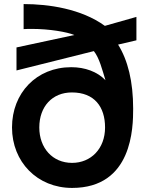

<svg xmlns="http://www.w3.org/2000/svg" viewBox="-20 -851 701 943"><path d="M560 -632 650 -653V-768L495 -724C379 -808 219 -831 96 -831V-708C109 -709 123 -709 137 -709C222 -709 310 -694 345 -679L61 -618V-505L441 -600C468 -566 482 -509 498 -457C458 -499 397 -521 330 -521C159 -521 39 -394 39 -225C39 -56 163 72 334 72C631 72 634 -226 634 -317C634 -451 608 -555 560 -632ZM334 -51C238 -51 173 -124 173 -225C173 -328 237 -397 333 -397C444 -397 496 -326 496 -225C496 -120 426 -51 334 -51Z"/></svg>

Font: LINE Seed JP_OTF Bold
Style: Regular
Weight: 700
Designer: LINE & Fontrix & Fontworks
Version: Version 1.009